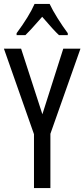

<svg xmlns="http://www.w3.org/2000/svg" viewBox="-20 -963 432 983"><path d="M304 -714H392L238 -278V0H154V-276L0 -714H88L197 -378ZM327 -793V-783H282Q255 -808 196 -877L181 -860Q134 -806 110 -783H65V-793Q130 -881 157 -943H234Q249 -911 275 -869.5Q301 -828 327 -793Z"/></svg>

Font: Noto Sans UI Cond
Style: Regular
Weight: 400
Width: 3
Designer: Monotype Design Team
Foundry: Monotype Imaging Inc.
Version: Version 1.001